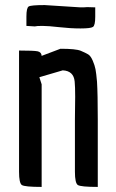

<svg xmlns="http://www.w3.org/2000/svg" viewBox="-20 -736 455 756"><path d="M275 -267 276 -355Q276 -395 274 -415Q270 -457 227 -459L135 -432L144 -404V0Q77 0 66 -7.5Q55 -15 55 -60V-537Q113 -537 128 -534Q143 -531 144 -516L218 -544Q279 -544 298 -536Q317 -528 327 -522Q337 -516 345 -497.5Q353 -479 356 -463.5Q359 -448 362 -414Q365 -365 365 -266V0Q298 0 286.5 -7.5Q275 -15 275 -60ZM156 -716 297 -707Q316 -707 323 -708L355 -707V-670Q355 -636 346 -630Q337 -624 297 -624Q257 -624 213.5 -629Q170 -634 147 -634Q124 -634 117 -632L84 -634V-671Q84 -705 93 -710.5Q102 -716 156 -716Z"/></svg>

Font: Economica
Style: Bold
Weight: 700
Designer: Vicente Lamonaca
Foundry: Vicente Lamonaca
Version: Version 1.100